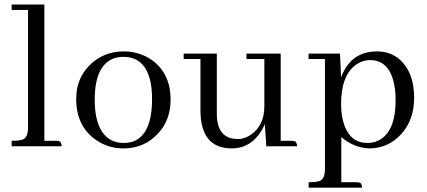

<svg xmlns="http://www.w3.org/2000/svg" viewBox="-20 -655 1914 860"><path d="M231.4 -24.4H178.7V-634.8H32.2V-610.4H105.5V-83Q105.5 -38.1 80.1 -29.3Q65.4 -24.4 32.2 -24.4V0H255.9Q255.9 -21.5 241.2 -23.4Q237.3 -24.4 231.4 -24.4Z M404.3 -208Q404.3 -359.4 487.3 -392.6Q508.8 -400.4 532.2 -400.4Q640.6 -400.4 658.2 -263.7Q661.1 -240.2 661.1 -211.9Q661.1 -47.9 571.3 -19.5Q553.7 -14.6 535.2 -14.6Q436.5 -14.6 411.1 -131.8Q404.3 -166 404.3 -208ZM535.2 -424.8Q441.4 -424.8 378.9 -360.4Q321.3 -300.8 321.3 -211.9Q321.3 -88.9 411.1 -27.3Q465.8 9.8 532.2 9.8Q626 9.8 687.5 -56.6Q744.1 -117.2 744.1 -208Q744.1 -331.1 653.3 -390.6Q599.6 -424.8 535.2 -424.8Z M1286.1 -24.4H1237.3V-415H1084V-390.6H1164.1V-179.7Q1164.1 -91.8 1102.5 -50.8Q1075.2 -32.2 1045.9 -32.2Q965.8 -32.2 953.1 -114.3Q951.2 -127.9 951.2 -143.6V-415H802.7V-390.6H877.9V-158.2Q878.9 8.8 1017.6 9.8Q1090.8 9.8 1137.7 -49.8Q1155.3 -72.3 1166 -99.6L1172.9 0H1310.5Q1310.5 -21.5 1295.9 -23.4Q1292 -24.4 1286.1 -24.4Z M1508.8 161.1V-41Q1562.5 5.9 1632.8 9.8Q1719.7 9.8 1778.3 -55.7Q1835 -119.1 1835 -216.8Q1835 -328.1 1773.4 -385.7Q1730.5 -424.8 1668.9 -424.8Q1574.2 -424.8 1527.3 -349.6Q1515.6 -330.1 1507.8 -308.6L1502.9 -415H1362.3V-390.6H1435.5V102.5Q1435.5 147.5 1410.2 156.2Q1395.5 161.1 1362.3 161.1V185.5H1601.6Q1601.6 164.1 1586.9 162.1Q1583 161.1 1577.1 161.1ZM1637.7 -385.7Q1722.7 -385.7 1745.1 -279.3Q1752 -247.1 1752 -207Q1752 -63.5 1674.8 -25.4Q1652.3 -14.6 1626 -14.6Q1550.8 -14.6 1522.5 -93.8Q1507.8 -133.8 1507.8 -188.5Q1507.8 -315.4 1573.2 -364.3Q1602.5 -385.7 1637.7 -385.7Z"/></svg>

Font: Abhaya Libre
Style: Regular
Weight: 400
Designer: Pushpananda Ekanayake, Sol Matas, Pathum Egodawatta
Foundry: Mooniak
Version: Version 1.050 ; ttfautohint (v1.6)